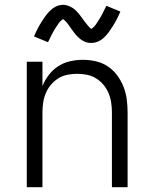

<svg xmlns="http://www.w3.org/2000/svg" viewBox="-20 -776 640 796"><path d="M91 0V-520H156V-419Q166 -444 182.5 -465.5Q199 -487 221.5 -501.5Q244 -516 270.5 -522Q297 -528 323 -528Q350 -528 377 -522Q404 -516 426.5 -501Q449 -486 465.5 -464Q482 -442 492 -416.5Q502 -391 505.5 -364Q509 -337 509 -310V0H444V-310Q444 -330 441 -350.5Q438 -371 430 -390Q422 -409 409 -424.5Q396 -440 378.5 -451Q361 -462 340.5 -466Q320 -470 300 -470Q280 -470 259.5 -466Q239 -462 221.5 -451Q204 -440 191 -424.5Q178 -409 170 -390Q162 -371 159 -350.5Q156 -330 156 -310V0ZM358 -598Q353 -598 348 -598.5Q343 -599 338.5 -600.5Q334 -602 329.5 -604Q325 -606 320.5 -609Q316 -612 312.5 -614.5Q309 -617 305 -621Q301 -625 297.5 -628.5Q294 -632 291 -636Q288 -640 285 -644Q282 -648 279 -652Q276 -656 273 -660Q270 -664 267 -669Q264 -674 260.5 -678Q257 -682 254.5 -685Q252 -688 248 -691.5Q244 -695 242 -697Q240 -696 236 -693Q232 -690 228 -685.5Q224 -681 222.5 -678.5Q221 -676 219 -673Q217 -670 215 -667Q213 -664 210.5 -660.5Q208 -657 205.5 -652.5Q203 -648 200.5 -643.5Q198 -639 195.5 -634.5Q193 -630 190.5 -624.5Q188 -619 185 -613Q182 -607 179 -601L121 -625Q129 -644 137 -659Q145 -674 153 -686.5Q161 -699 168.5 -709.5Q176 -720 187 -731Q198 -742 212 -749Q226 -756 242 -756Q252 -756 261.5 -752.5Q271 -749 279.5 -744Q288 -739 295 -732Q302 -725 308.5 -717Q315 -709 320.5 -701Q326 -693 333 -684Q340 -675 346 -668Q352 -661 358 -656Q360 -657 364 -660Q368 -663 372 -667.5Q376 -672 377.5 -674.5Q379 -677 381 -680Q383 -683 385 -686Q387 -689 389.5 -693Q392 -697 394.5 -701Q397 -705 399.5 -709.5Q402 -714 404.5 -719Q407 -724 409.5 -729Q412 -734 415 -740Q418 -746 421 -752L479 -728Q471 -709 463 -694Q455 -679 447 -666.5Q439 -654 431.5 -643.5Q424 -633 413 -622Q402 -611 388 -604.5Q374 -598 358 -598Z"/></svg>

Font: Iosevka Custom Light Extended
Style: Regular
Weight: 300
Width: 7
Monospace: yes
Designer: Belleve Invis
Foundry: Belleve Invis
Version: Version 11.2.4; ttfautohint (v1.8.4)